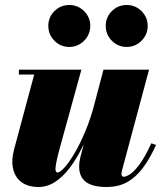

<svg xmlns="http://www.w3.org/2000/svg" viewBox="-20 -739 645 769"><path d="M134 10Q93.5 10 67.2 -8.8Q41 -27.5 32.8 -61.5Q24.5 -95.5 36.5 -141L117 -440.5H55.5V-460H306L218.5 -142.5Q208 -103.5 204.5 -83.2Q201 -63 203 -55.5Q205 -48 210.5 -48Q220 -48 238.2 -68Q256.5 -88 278.5 -125.2Q300.5 -162.5 322 -213.8Q343.5 -265 359.5 -327H375Q363 -281.5 345.8 -233.8Q328.5 -186 306.2 -142.5Q284 -99 257.5 -64.5Q231 -30 200 -10Q169 10 134 10ZM407.5 10Q350 10 323.5 -10.8Q297 -31.5 297 -71.5Q297 -81.5 298.5 -91.8Q300 -102 302 -110L394.5 -460H577L469.5 -59.5Q468.5 -55 467.5 -50.5Q466.5 -46 466.5 -42.5Q466.5 -31 476 -31Q484.5 -31 500.2 -40.8Q516 -50.5 538 -79.5Q560 -108.5 586 -165L605 -158.5Q579 -101 550.2 -63.8Q521.5 -26.5 486.8 -8.2Q452 10 407.5 10ZM487.5 -551Q452.5 -551 428 -575.8Q403.5 -600.5 403.5 -635.5Q403.5 -670 428 -694.5Q452.5 -719 487.5 -719Q522 -719 546.8 -694.5Q571.5 -670 571.5 -635.5Q571.5 -600.5 546.8 -575.8Q522 -551 487.5 -551ZM257.5 -551Q222.5 -551 198 -575.8Q173.5 -600.5 173.5 -635.5Q173.5 -670 198 -694.5Q222.5 -719 257.5 -719Q292 -719 316.8 -694.5Q341.5 -670 341.5 -635.5Q341.5 -600.5 316.8 -575.8Q292 -551 257.5 -551Z"/></svg>

Font: Bodoni Moda Black
Style: Italic
Weight: 900
Italic angle: -13°
Version: Version 2.005